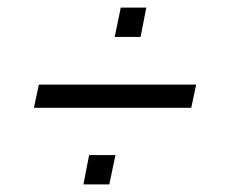

<svg xmlns="http://www.w3.org/2000/svg" viewBox="-20 -505 601 504"><path d="M69 -222 82 -283H495L482 -222ZM199 -21 214 -98H283L267 -21ZM281 -408 297 -485H364L349 -408Z"/></svg>

Font: Saira SemiExpanded
Style: Italic
Weight: 400
Width: 6
Italic angle: -12°
Designer: Hector Gatti with collaboration of the Omnibus-Type team
Foundry: Omnibus-Type
Version: Version 1.101